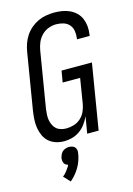

<svg xmlns="http://www.w3.org/2000/svg" viewBox="-144 -815 788 1136"><g transform="rotate(-15 250.0 -247.5)"><path d="M169 8Q142 8 118 0.5Q94 -7 75.5 -23Q57 -39 46.5 -62Q36 -85 32 -110Q28 -135 29.5 -161.5Q31 -188 35 -214L92 -559Q96 -584 104.5 -608.5Q113 -633 127.5 -655Q142 -677 162.5 -694.5Q183 -712 206.5 -723Q230 -734 255.5 -738.5Q281 -743 306 -743Q331 -743 355 -739Q379 -735 400.5 -725Q422 -715 439 -698.5Q456 -682 465 -660.5Q474 -639 476.5 -614.5Q479 -590 475 -564L474 -555H396L397 -561Q400 -584 396.5 -606Q393 -628 379 -644Q365 -660 343.5 -666.5Q322 -673 299 -673Q276 -673 252 -664Q228 -655 210 -636.5Q192 -618 182.5 -595Q173 -572 169 -548L112 -203Q110 -186 109 -169Q108 -152 111 -136Q114 -120 121 -105.5Q128 -91 139.5 -81Q151 -71 167 -66.5Q183 -62 200 -62Q223 -62 246 -69Q269 -76 287.5 -92.5Q306 -109 316 -131Q326 -153 330 -176L355 -330H248L260 -400H446L380 0H310L327 -102Q316 -78 300.5 -57Q285 -36 264 -21Q243 -6 218 1Q193 8 169 8ZM143 248 106 208Q111 205 115 201Q119 197 122.5 193Q126 189 129.5 185Q133 181 136 176.5Q139 172 143 166.5Q147 161 149 158L150 156L153 148Q150 147 147.5 146Q145 145 142.5 144Q140 143 138 141Q136 139 134 137Q132 135 130.5 132.5Q129 130 128 127.5Q127 125 126.5 122Q126 119 125.5 116.5Q125 114 125 110Q125 106 125 104L126 99Q127 95 128.5 90Q130 85 132 80.5Q134 76 137 71.5Q140 67 143.5 63.5Q147 60 151 57.5Q155 55 159.5 53Q164 51 170.5 49.5Q177 48 179 48H186Q190 48 195 48.5Q200 49 204 50.5Q208 52 212 54Q216 56 219 59Q222 62 224 65.5Q226 69 227.5 73.5Q229 78 229.5 84Q230 90 229 92L228 99Q227 106 225.5 113.5Q224 121 221.5 129Q219 137 216.5 144Q214 151 211 158Q208 165 204 172.5Q200 180 196 186.5Q192 193 187.5 199.5Q183 206 177.5 212.5Q172 219 165 227Q158 235 155 237Z"/></g></svg>

Font: Iosevka Term Oblique
Style: Regular
Weight: 400
Italic angle: -9°
Monospace: yes
Designer: Belleve Invis
Foundry: Belleve Invis
Version: Version 31.4.0